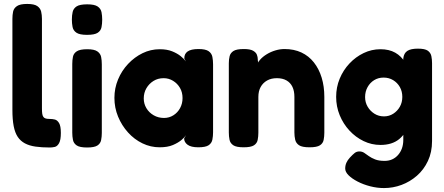

<svg xmlns="http://www.w3.org/2000/svg" viewBox="-20 -740 2256 975"><path d="M233 9Q192 9 160.5 4.5Q129 0 106.5 -12Q84 -24 70 -45Q56 -66 49.5 -99.5Q43 -133 43 -182V-644Q43 -664 46.5 -681Q50 -698 66 -709Q82 -720 118 -720Q154 -720 169.5 -709Q185 -698 189 -681Q193 -664 193 -644V-189Q193 -173 194.5 -162.5Q196 -152 200.5 -146Q205 -140 213 -138Q221 -136 234 -136Q246 -136 258.5 -133Q271 -130 280 -115Q289 -100 289 -65Q289 -29 280 -13Q271 3 258.5 6Q246 9 233 9Z M422 9Q385 9 369.5 -1.5Q354 -12 350.5 -29.5Q347 -47 347 -66V-415Q347 -435 350.5 -452Q354 -469 370 -479.5Q386 -490 423 -490Q459 -490 474.5 -479Q490 -468 493.5 -451Q497 -434 497 -413V-65Q497 -46 493.5 -28.5Q490 -11 474.5 -1Q459 9 422 9ZM422 -563Q384 -563 368 -574Q352 -585 348.5 -603Q345 -621 345 -641Q345 -662 349 -679.5Q353 -697 369 -707.5Q385 -718 423 -718Q460 -718 476 -707Q492 -696 495.5 -678Q499 -660 499 -640Q499 -620 495.5 -602Q492 -584 476 -573.5Q460 -563 422 -563Z M987 8Q950 8 932.5 -5Q915 -18 915 -37L925 -54Q919 -44 902 -29.5Q885 -15 858 -3.5Q831 8 791 8Q745 8 703.5 -12Q662 -32 630 -67.5Q598 -103 579.5 -148Q561 -193 561 -243Q561 -292 579.5 -336.5Q598 -381 630.5 -415.5Q663 -450 704 -470Q745 -490 791 -490Q828 -490 854 -479.5Q880 -469 897.5 -455Q915 -441 924 -428L916 -442Q915 -466 932.5 -478.5Q950 -491 988 -491Q1024 -491 1039.5 -480Q1055 -469 1058.5 -451Q1062 -433 1062 -413V-68Q1062 -49 1058.5 -31Q1055 -13 1039.5 -2.5Q1024 8 987 8ZM813 -141Q839 -141 860.5 -154.5Q882 -168 894.5 -191Q907 -214 907 -242Q907 -271 894 -293.5Q881 -316 859 -329.5Q837 -343 811 -343Q782 -343 759.5 -329Q737 -315 723.5 -292Q710 -269 710 -240Q710 -213 723.5 -190.5Q737 -168 760.5 -154.5Q784 -141 813 -141Z M1217 8Q1180 8 1164.5 -2.5Q1149 -13 1145.5 -30.5Q1142 -48 1142 -67V-419Q1142 -438 1146 -454.5Q1150 -471 1165.5 -481Q1181 -491 1218 -491Q1250 -491 1265 -482.5Q1280 -474 1284.5 -462Q1289 -450 1289 -439.5Q1289 -429 1291 -425L1285 -406Q1287 -421 1300.5 -436.5Q1314 -452 1334.5 -464.5Q1355 -477 1378.5 -484Q1402 -491 1425 -491Q1473 -491 1510.5 -473.5Q1548 -456 1574 -423Q1600 -390 1613.5 -345.5Q1627 -301 1627 -248V-66Q1627 -47 1623.5 -29.5Q1620 -12 1604.5 -2Q1589 8 1552 8Q1514 8 1498.5 -2.5Q1483 -13 1479 -30.5Q1475 -48 1475 -67V-248Q1475 -278 1465 -299Q1455 -320 1435 -331.5Q1415 -343 1386 -343Q1357 -343 1336 -331Q1315 -319 1303.5 -298Q1292 -277 1292 -248V-66Q1292 -47 1288.5 -29.5Q1285 -12 1269.5 -2Q1254 8 1217 8Z M1930 215Q1895 215 1860 206Q1825 197 1796 182Q1767 167 1750 150Q1733 133 1733 116Q1733 100 1739 86.5Q1745 73 1757 60Q1771 45 1781 37Q1791 29 1805 29Q1819 29 1830 36.5Q1841 44 1853.5 53Q1866 62 1885 69.5Q1904 77 1933 77Q1954 77 1971 69.5Q1988 62 2001 47.5Q2014 33 2021 13.5Q2028 -6 2028 -30V-444Q2031 -470 2048.5 -481.5Q2066 -493 2102 -493Q2138 -493 2152.5 -482.5Q2167 -472 2170.5 -455Q2174 -438 2174 -419V-24Q2174 33 2153 77.5Q2132 122 2097 152.5Q2062 183 2019 199Q1976 215 1930 215ZM1912 -4Q1867 -4 1826.5 -23.5Q1786 -43 1754.5 -77Q1723 -111 1705 -155Q1687 -199 1687 -248Q1687 -297 1705 -340.5Q1723 -384 1754.5 -417.5Q1786 -451 1826.5 -470.5Q1867 -490 1912 -490Q1956 -490 1987 -472.5Q2018 -455 2037.5 -422.5Q2057 -390 2066 -345.5Q2075 -301 2075 -246Q2075 -172 2059 -117.5Q2043 -63 2007 -33.5Q1971 -4 1912 -4ZM1930 -149Q1956 -149 1977 -162.5Q1998 -176 2010.5 -198Q2023 -220 2023 -248Q2023 -276 2010.5 -298Q1998 -320 1976.5 -333Q1955 -346 1928 -346Q1901 -346 1880 -333Q1859 -320 1846.5 -297.5Q1834 -275 1834 -247Q1834 -220 1847 -198Q1860 -176 1881.5 -162.5Q1903 -149 1930 -149Z"/></svg>

Font: Fredoka SemiBold
Style: Regular
Weight: 600
Designer: Ben Nathan
Foundry: Milena B. Brandão, Ben Nathan
Version: Version 2.001